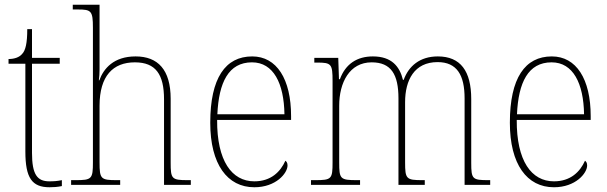

<svg xmlns="http://www.w3.org/2000/svg" viewBox="-20 -780 2562 810"><path d="M189 10C205 10 222 9 241 5V-20C221 -16 208 -15 188 -15C137 -15 115 -44 115 -135V-511H232V-536H115V-657H95C95 -599 88 -567 73 -552C62 -539 42 -531 16 -531V-511H87V-141C87 -29 115 10 189 10Z M280 0H487V-20H473C405 -20 400 -25 400 -95V-334C400 -460 457 -517 549 -517C637 -517 672 -466 672 -361V0H785V-20H771C704 -20 700 -26 700 -94V-363C700 -486 646 -542 552 -542C460 -542 417 -491 399 -441H397C399 -455 400 -472 400 -487V-760H287V-740H309C365 -740 372 -734 372 -663V-95C372 -25 367 -20 299 -20H280Z M1053 10C1144 10 1193 -49 1193 -82C1193 -93 1189 -98 1184 -102C1163 -55 1123 -15 1053 -15C958 -15 895 -101 896 -274H1208V-290C1208 -447 1147 -542 1044 -542C931 -542 867 -451 867 -262C867 -87 939 10 1053 10ZM1180 -298H897C903 -432 944 -517 1043 -517C1134 -517 1178 -428 1180 -298Z M1292 0H1499V-20H1486C1415 -20 1411 -25 1411 -95V-334C1411 -431 1454 -517 1548 -517C1630 -517 1661 -466 1661 -365V0H1772V-20H1762C1694 -20 1689 -25 1689 -95V-349C1689 -442 1728 -518 1826 -518C1908 -518 1940 -463 1940 -365V0H2048V-20H2041C1973 -20 1968 -24 1968 -93V-362C1968 -480 1923 -542 1827 -542C1751 -542 1704 -501 1683 -443H1680C1666 -500 1632 -542 1553 -542C1487 -542 1438 -511 1414 -446H1410L1407 -536H1306V-516H1318C1378 -516 1383 -510 1383 -438V-95C1383 -25 1379 -20 1310 -20H1292Z M2317 10C2408 10 2457 -49 2457 -82C2457 -93 2453 -98 2448 -102C2427 -55 2387 -15 2317 -15C2222 -15 2159 -101 2160 -274H2472V-290C2472 -447 2411 -542 2308 -542C2195 -542 2131 -451 2131 -262C2131 -87 2203 10 2317 10ZM2444 -298H2161C2167 -432 2208 -517 2307 -517C2398 -517 2442 -428 2444 -298Z"/></svg>

Font: Noto Serif SemiCondensed Thin
Style: Regular
Weight: 100
Width: 4
Designer: Monotype Design Team
Foundry: Monotype Imaging Inc.
Version: Version 2.015